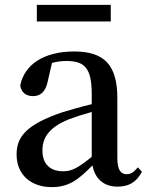

<svg xmlns="http://www.w3.org/2000/svg" viewBox="-20 -752 609 787"><path d="M434 -732H131V-664H434ZM356 -109C300 -64 275 -50 239 -50C189 -50 154 -76 154 -135C154 -185 177 -229 265 -264C286 -272 320 -283 356 -293ZM545 -66C528 -46 517 -38 499 -38C476 -38 461 -54 461 -104V-350C461 -487 406 -541 284 -541C161 -541 80 -488 63 -402C67 -373 86 -358 116 -358C147 -358 168 -378 176 -420L193 -494C215 -500 234 -502 252 -502C327 -502 356 -473 356 -366V-325C314 -315 270 -302 236 -292C90 -242 48 -193 48 -119C48 -33 110 15 192 15C262 15 301 -15 359 -74C369 -20 405 13 461 13C506 13 538 -3 562 -48Z"/></svg>

Font: Source Han Serif CN SemiBold
Style: Regular
Weight: 600
Designer: Ryoko NISHIZUKA 西塚涼子 (kana & ideographs); Frank Grießhammer (Latin, Greek & Cyrillic); Wenlong ZHANG 张文龙 (bopomofo); San
Foundry: Adobe Systems Incorporated
Version: Version 1.000;PS 1;hotconv 16.6.53;makeotf.lib2.5.65590